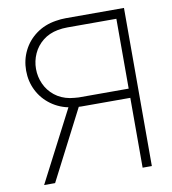

<svg xmlns="http://www.w3.org/2000/svg" viewBox="-81 -791 773 861"><g transform="rotate(-10 305.5 -360.0)"><path d="M276 -341H227L50.5 0H100.5ZM541 -720H276Q254 -720 230 -716Q179 -708 140.5 -680Q102 -652 81 -610Q60 -568 60 -519Q60 -470 81 -428.2Q102 -386.5 140.5 -358.5Q179 -330.5 230 -322Q254 -318 276 -318H499V0H541ZM271.5 -360Q263 -360.5 252.2 -361.5Q241.5 -362.5 232 -364Q192 -371.5 163.2 -394.5Q134.5 -417.5 119.8 -450.2Q105 -483 105 -519Q105 -555 119.8 -587.8Q134.5 -620.5 163.2 -643.5Q192 -666.5 232 -674Q253.5 -678 276 -678H499V-360H276Z"/></g></svg>

Font: Tap Sans
Style: Regular
Weight: 400
Designer: Tap Payments
Foundry: Tap Payments
Version: Version 1.001;Glyphs 3.1.2 (3151)